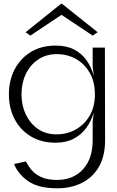

<svg xmlns="http://www.w3.org/2000/svg" viewBox="-20 -757 634 1036"><path d="M289 259Q187 259 132 220.5Q77 182 56 128L120 114Q132 139 152 162Q172 185 205 199.5Q238 214 289 214Q343 214 386 190Q429 166 454.5 118Q480 70 480 -1V-101L486 -150Q473 -105 446.5 -68Q420 -31 378.5 -9Q337 13 280 13Q203 13 146.5 -21Q90 -55 59 -114Q28 -173 28 -248Q28 -323 59 -382.5Q90 -442 146.5 -476.5Q203 -511 280 -511Q339 -511 380.5 -489.5Q422 -468 447.5 -431Q473 -394 486 -349L480 -400V-500H546L547 -1Q547 86 513.5 143.5Q480 201 421.5 230Q363 259 289 259ZM286 -465Q229 -465 186 -436Q143 -407 119.5 -358Q96 -309 96 -248Q96 -188 119.5 -139Q143 -90 185 -61Q227 -32 285 -32Q342 -32 389 -58.5Q436 -85 464 -133Q492 -181 492 -248Q492 -316 464 -364.5Q436 -413 389.5 -439Q343 -465 286 -465ZM144 -565 118 -583 310 -737H314L507 -583L480 -565L312 -677Z"/></svg>

Font: Panamera
Style: Regular
Weight: 400
Designer: Bastien Sozeau
Foundry: NBR — Bastien Sozeau
Version: Version 3.002; ttfautohint (v1.8.4.7-5d5b);gftools[0.9.33]